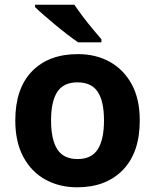

<svg xmlns="http://www.w3.org/2000/svg" viewBox="-20 -786 659 816"><path d="M574 -274Q574 -138 502.5 -64Q431 10 308 10Q232 10 172.5 -23Q113 -56 79 -119.5Q45 -183 45 -274Q45 -410 116 -483Q187 -556 311 -556Q388 -556 447 -523Q506 -490 540 -427.5Q574 -365 574 -274ZM197 -274Q197 -193 223.5 -151.5Q250 -110 310 -110Q369 -110 395.5 -151.5Q422 -193 422 -274Q422 -355 395.5 -395.5Q369 -436 309 -436Q250 -436 223.5 -395.5Q197 -355 197 -274ZM296 -766Q311 -744 331.5 -716.5Q352 -689 373.5 -663.5Q395 -638 411 -619V-606H312Q293 -619 267.5 -638.5Q242 -658 215.5 -680Q189 -702 166 -722Q143 -742 129 -756V-766Z"/></svg>

Font: Noto Sans Bengali
Style: Bold
Weight: 700
Designer: Jelle Bosma - Monotype Design Team
Foundry: Monotype Imaging Inc.
Version: Version 2.003; ttfautohint (v1.8.4.7-5d5b)